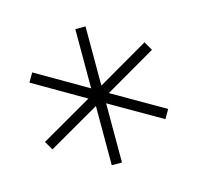

<svg xmlns="http://www.w3.org/2000/svg" viewBox="-69 -772 560 545"><g transform="rotate(-15 211.0 -500.0)"><path d="M196 -300V-474L45 -387L30 -413L181 -500L31 -587L46 -613L196 -526V-700H226V-526L376 -613L391 -587L241 -500L392 -413L377 -387L226 -474V-300Z"/></g></svg>

Font: Vina Sans
Style: Regular
Weight: 400
Designer: Andree Nguyen
Foundry: Nguyen Type Foundry
Version: Version 1.002; ttfautohint (v1.8.4.7-5d5b);gftools[0.9.28]